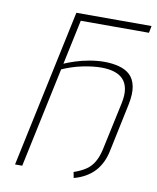

<svg xmlns="http://www.w3.org/2000/svg" viewBox="-81 -763 686 840"><g transform="rotate(10 262.0 -343.0)"><path d="M348 -510Q317 -510 283 -504Q249 -498 220 -488.5Q191 -479 171 -470L166 -444Q186 -453 208.5 -460.5Q231 -468 254.5 -473Q278 -478 300 -480.5Q322 -483 340 -483Q372 -483 396.5 -475.5Q421 -468 436.5 -452Q452 -436 457 -409.5Q462 -383 454 -345L408 -131Q401 -99 387.5 -75.5Q374 -52 352.5 -37.5Q331 -23 299 -12L304 14Q333 6 355.5 -7Q378 -20 394.5 -37.5Q411 -55 422.5 -78.5Q434 -102 440 -131L485 -345Q495 -394 488.5 -426Q482 -458 463 -476Q444 -494 414 -502Q384 -510 348 -510ZM41 0H73L215 -669H518L524 -700H190Z"/></g></svg>

Font: Advent Pro ExtraLight
Style: Italic
Weight: 250
Italic angle: -12°
Version: Version 3.000